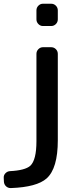

<svg xmlns="http://www.w3.org/2000/svg" viewBox="-46 -793 425 1009"><path d="M179.7 -656.2Q166 -656.2 155.8 -666.5Q145.5 -676.8 145.5 -691.4V-738.3Q145.5 -752.9 155.8 -763.2Q166 -773.4 179.7 -773.4H222.7Q237.3 -773.4 247.6 -763.2Q257.8 -752.9 257.8 -738.3V-691.4Q257.8 -676.8 247.6 -666.5Q237.3 -656.2 222.7 -656.2ZM145.5 -50.8V-509.8Q145.5 -524.4 155.8 -534.7Q166 -544.9 179.7 -544.9H222.7Q237.3 -544.9 247.6 -534.7Q257.8 -524.4 257.8 -509.8V-55.7Q257.8 91.8 199.2 144.5Q147.5 190.4 11.7 195.3Q10.7 195.3 9.8 195.3Q-3.9 195.3 -13.7 186.5Q-24.4 176.8 -25.4 162.1L-26.4 141.6Q-27.3 127.9 -17.6 117.7Q-7.8 107.4 5.9 106.4Q85.9 102.5 113.3 78.1Q145.5 47.9 145.5 -50.8Z"/></svg>

Font: Gen Jyuu GothicL Medium
Style: Regular
Weight: 500
Designer: [Source Han Sans]
Ryoko NISHIZUKA  (kana & ideographs); Paul D. Hunt (Latin, Greek & Cyrillic); Wenlong ZHANG  (bopomofo
Version: Version 1.002.20150607